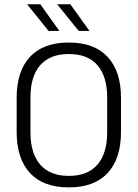

<svg xmlns="http://www.w3.org/2000/svg" viewBox="-20 -844 628 876"><path d="M294 11Q177.5 11 116.8 -54.5Q56 -120 56 -241.5V-398Q56 -519 116.8 -584.5Q177.5 -650 294 -650Q410 -650 471 -584.5Q532 -519 532 -398V-241.5Q532 -120 471 -54.5Q410 11 294 11ZM294 -41.5Q380.5 -41.5 424.8 -93.2Q469 -145 469 -239.5V-400Q469 -495 424.8 -546.2Q380.5 -597.5 294 -597.5Q207.5 -597.5 163.2 -546.2Q119 -495 119 -400V-239.5Q119 -145 163.2 -93.2Q207.5 -41.5 294 -41.5ZM164 -824.5 250 -704V-703H201.5L104 -824V-824.5ZM301 -824.5 387.5 -704V-703H339L241.5 -823.5V-824.5Z"/></svg>

Font: Anek Latin Light
Style: Regular
Weight: 300
Designer: Yesha Goshar
Foundry: Ek Type
Version: Version 1.003